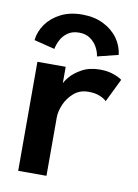

<svg xmlns="http://www.w3.org/2000/svg" viewBox="-74 -662 511 712"><g transform="rotate(10 182.0 -306.0)"><path d="M151 0H44.5V-410.5H151V-342H148.5Q152 -354.5 167.8 -373.2Q183.5 -392 211.5 -407.2Q239.5 -422.5 279 -422.5Q307.5 -422.5 330 -414.5Q352.5 -406.5 362 -398.5L319 -310.5Q312.5 -318.5 294.8 -326.2Q277 -334 251 -334Q218.5 -334 196.2 -315Q174 -296 162.5 -269.5Q151 -243 151 -220ZM98 -468.5 20 -488Q23.5 -520.5 43.5 -548.8Q63.5 -577 97.8 -594.5Q132 -612 178.5 -612Q224 -612 258.2 -595Q292.5 -578 312.8 -550Q333 -522 337 -488L258.5 -468.5Q256.5 -485 247 -502.5Q237.5 -520 220.5 -532Q203.5 -544 178.5 -544Q153 -544 136 -532Q119 -520 110 -502.5Q101 -485 98 -468.5Z"/></g></svg>

Font: League Spartan Medium
Style: Regular
Weight: 500
Foundry: The League of Moveable Type
Version: Version 2.002